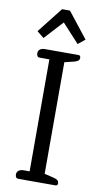

<svg xmlns="http://www.w3.org/2000/svg" viewBox="-100 -962 535 1008"><g transform="rotate(10 167.5 -458.5)"><path d="M39 -781 146 -917H188L295 -781L258 -751L167 -850L76 -751ZM58 -21Q58 -34 68 -41.5Q78 -49 95 -49H126V-646H75Q58 -646 58 -667Q58 -680 67.5 -687.5Q77 -695 94 -695H272Q284 -695 284 -682Q284 -672 277.5 -666.5Q271 -661 256 -657L206 -645V-50L256 -38Q271 -34 277.5 -28.5Q284 -23 284 -13Q284 0 272 0H75Q58 0 58 -21Z"/></g></svg>

Font: Maitree
Style: Regular
Weight: 400
Designer: CadsonDemak Team
Foundry: CadsonDemak
Version: Version 1.000